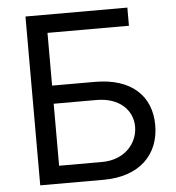

<svg xmlns="http://www.w3.org/2000/svg" viewBox="-52 -776 757 824"><g transform="rotate(-5 326.5 -363.5)"><path d="M88.1 0H360.8C517 0 602.3 -88.1 602.3 -214.5C602.3 -340.9 517 -421.9 360.8 -421.9H176.1V-649.1H527V-727.3H88.1ZM176.1 -76.7V-343.8H360.8C460.2 -343.8 515.6 -285.5 515.6 -215.9C515.6 -144.9 460.2 -76.7 360.8 -76.7Z"/></g></svg>

Font: Margiela Sans
Style: Regular
Weight: 400
Designer: Stefan Endress, Andreas Faust
Version: Version 1.100;FEAKit 1.0